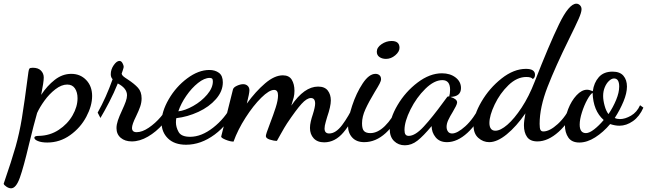

<svg xmlns="http://www.w3.org/2000/svg" viewBox="-116 -740 3505 1040"><path d="M-96 255Q-52 127 -31.5 54.5Q-11 -18 2.5 -99.5Q16 -181 38 -350Q40 -364 43.5 -368.5Q47 -373 62 -373Q91 -373 106 -357.5Q121 -342 121 -320Q121 -296 107 -226Q139 -275 180.5 -307.5Q222 -340 270 -340Q319 -340 351 -306.5Q383 -273 383 -220Q383 -167 351.5 -107.5Q320 -48 264 -8Q208 32 140 32Q109 32 89.5 24Q70 16 70 6Q70 -4 94 -4Q154 -5 202 -36.5Q250 -68 277 -115Q304 -162 304 -208Q304 -240 290 -261Q276 -282 248 -282Q217 -282 184 -256.5Q151 -231 125 -195Q99 -159 85 -128Q68 -69 41 42Q12 165 -8.5 222.5Q-29 280 -56 280Q-68 280 -81.5 271Q-95 262 -96 255Z M515 -46Q515 -65 522.5 -87.5Q530 -110 545 -142Q558 -170 565 -189.5Q572 -209 572 -224Q572 -262 522 -288Q502 -238 475.5 -187Q449 -136 428 -101L413 -130Q459 -212 494 -311Q484 -321 484 -338Q484 -364 500 -387Q516 -410 531 -410Q541 -410 547.5 -398Q554 -386 554 -378Q554 -374 549.5 -360.5Q545 -347 543 -341Q544 -334 551 -327.5Q558 -321 577 -309Q612 -286 631.5 -264.5Q651 -243 651 -207Q651 -185 643.5 -163Q636 -141 621 -110Q599 -66 599 -47Q599 -24 624 -24Q654 -24 689.5 -48Q725 -72 754.5 -106.5Q784 -141 798 -171L822 -153Q802 -108 766 -67Q730 -26 685.5 0Q641 26 598 26Q561 26 538 6.5Q515 -13 515 -46Z M759 -77Q759 -135 798 -202.5Q837 -270 898 -315.5Q959 -361 1018 -361Q1049 -361 1070 -345.5Q1091 -330 1091 -294Q1091 -246 1054 -203.5Q1017 -161 958.5 -134Q900 -107 839 -100Q837 -90 837 -77Q837 -51 851.5 -25Q866 1 914 1Q975 1 1038.5 -48.5Q1102 -98 1141 -172L1161 -156Q1121 -66 1046.5 -11Q972 44 892 44Q829 44 794 10Q759 -24 759 -77ZM1037 -299Q1037 -310 1033 -314Q1029 -318 1020 -318Q991 -318 956.5 -290.5Q922 -263 893 -221Q864 -179 850 -137Q886 -141 930.5 -166Q975 -191 1006 -227.5Q1037 -264 1037 -299Z M1563 -47Q1563 -63 1567.5 -82.5Q1572 -102 1578 -119Q1591 -160 1591 -179Q1591 -209 1568 -209Q1546 -209 1517 -177Q1488 -145 1439 -72Q1427 -54 1403 -11L1384 23Q1366 23 1345 16Q1324 9 1324 -3Q1324 -13 1345 -67Q1365 -119 1377.5 -158Q1390 -197 1390 -223Q1390 -253 1369 -253Q1342 -253 1299 -210.5Q1256 -168 1214 -102.5Q1172 -37 1149 27Q1131 27 1106.5 17Q1082 7 1082 0L1146 -256Q1149 -267 1167.5 -275.5Q1186 -284 1201 -284Q1216 -284 1225.5 -275Q1235 -266 1235 -251Q1235 -235 1221 -179Q1269 -245 1320 -288.5Q1371 -332 1416 -332Q1450 -332 1464.5 -308Q1479 -284 1479 -248Q1479 -229 1475 -212.5Q1471 -196 1462 -168Q1532 -271 1607 -271Q1643 -271 1659.5 -249.5Q1676 -228 1676 -196Q1676 -164 1656 -106Q1655 -102 1648.5 -80Q1642 -58 1642 -44Q1642 -17 1667 -17Q1703 -17 1737.5 -63Q1772 -109 1802 -173L1819 -152Q1790 -77 1744.5 -23Q1699 31 1640 31Q1603 31 1583 9Q1563 -13 1563 -47Z M1925 -460Q1925 -483 1950.5 -500.5Q1976 -518 2005 -518Q2048 -518 2048 -481Q2048 -460 2025 -440.5Q2002 -421 1975 -421Q1954 -421 1939.5 -431Q1925 -441 1925 -460ZM1769 -59Q1769 -99 1791.5 -167.5Q1814 -236 1848.5 -288Q1883 -340 1918 -340Q1931 -340 1939.5 -332.5Q1948 -325 1948 -311Q1948 -302 1940 -286.5Q1932 -271 1914 -242Q1882 -189 1863.5 -148.5Q1845 -108 1845 -72Q1845 -41 1856 -30Q1867 -19 1890 -19Q1969 -19 2047 -172L2062 -156Q2027 -68 1973 -19Q1919 30 1857 30Q1815 30 1792 5Q1769 -20 1769 -59Z M1995 -41Q1995 -99 2037.5 -171Q2080 -243 2146 -293Q2212 -343 2278 -343Q2322 -343 2351.5 -320.5Q2381 -298 2381 -263Q2381 -217 2324 -215Q2360 -204 2360 -185Q2360 -178 2353 -164Q2346 -150 2337 -135Q2321 -109 2312 -89.5Q2303 -70 2303 -53Q2303 -38 2310.5 -27.5Q2318 -17 2333 -17Q2361 -17 2404.5 -56Q2448 -95 2489 -173L2508 -154Q2471 -71 2416 -20.5Q2361 30 2305 30Q2265 30 2243.5 3.5Q2222 -23 2222 -57Q2177 -3 2145 22Q2113 47 2077 47Q2042 47 2018.5 24Q1995 1 1995 -41ZM2285 -186 2305 -213Q2308 -218 2313 -218L2317 -217Q2322 -233 2322 -254Q2322 -306 2280 -306Q2236 -306 2188 -259Q2140 -212 2107.5 -147Q2075 -82 2075 -36Q2075 -19 2080.5 -11.5Q2086 -4 2098 -4Q2133 -4 2179.5 -54.5Q2226 -105 2285 -186Z M2449 -60Q2449 -116 2492 -189.5Q2535 -263 2601 -315Q2667 -367 2733 -367Q2782 -367 2782 -335Q2782 -319 2770 -312Q2762 -323 2735 -323Q2684 -323 2638 -278.5Q2592 -234 2563.5 -174Q2535 -114 2535 -74Q2535 -54 2543 -43Q2551 -32 2567 -32Q2595 -32 2632.5 -64.5Q2670 -97 2709.5 -157Q2749 -217 2780 -297Q2858 -497 2912 -608.5Q2966 -720 3006 -720Q3017 -720 3025.5 -711.5Q3034 -703 3034 -690Q3034 -673 3018.5 -638Q3003 -603 2966 -528Q2893 -380 2850 -269.5Q2807 -159 2807 -69Q2807 -45 2811.5 -36.5Q2816 -28 2827 -28Q2861 -28 2905 -68Q2949 -108 2982 -176L3001 -160Q2968 -78 2910 -26Q2852 26 2795 26Q2756 26 2739 2Q2722 -22 2722 -61Q2722 -84 2730 -126Q2681 -55 2629 -12.5Q2577 30 2534 30Q2501 30 2475 7Q2449 -16 2449 -60Z M2944 -62Q2944 -104 2961.5 -149Q2979 -194 3007 -224Q3035 -254 3064 -254Q3076 -254 3095 -246Q3101 -292 3127.5 -322Q3154 -352 3202 -352Q3242 -352 3261 -329.5Q3280 -307 3280 -271Q3280 -236 3261.5 -191Q3243 -146 3214 -101Q3226 -95 3242 -95Q3270 -95 3302 -113.5Q3334 -132 3351 -170L3369 -157Q3348 -109 3312.5 -84Q3277 -59 3239 -59Q3216 -59 3189 -68Q3152 -24 3108 4Q3064 32 3022 32Q2981 32 2962.5 5Q2944 -22 2944 -62ZM3238 -271Q3238 -315 3210 -315Q3197 -315 3183 -302Q3169 -289 3160 -267.5Q3151 -246 3151 -220Q3151 -197 3159 -167.5Q3167 -138 3180 -122Q3205 -159 3221.5 -199Q3238 -239 3238 -271ZM3154 -90Q3097 -140 3094 -237Q3082 -231 3065 -200Q3048 -169 3036 -131Q3024 -93 3024 -65Q3024 -19 3058 -19Q3076 -19 3102 -39Q3128 -59 3154 -90Z"/></svg>

Font: Dancing Script
Style: Bold
Weight: 700
Designer: Pablo Impallari
Foundry: Pablo Impallari
Version: Version 2.000